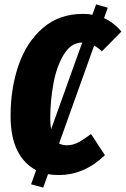

<svg xmlns="http://www.w3.org/2000/svg" viewBox="-20 -776 571 871"><path d="M393 -168 456 -72Q362 18 247 18Q219 18 198 14L176 75L121 60L144 -4Q88 -33 58 -94.5Q28 -156 28 -250Q28 -376 64.5 -481Q101 -586 175 -649.5Q249 -713 356 -713Q382 -713 399 -709L416 -756L469 -741L452 -694Q496 -674 531 -633L442 -543Q425 -560 407 -569L248 -125Q264 -117 283 -117Q310 -117 334 -129.5Q358 -142 393 -168ZM212 -190 353 -583Q303 -583 270 -529.5Q237 -476 222.5 -397.5Q208 -319 208 -239Q208 -209 212 -190Z"/></svg>

Font: Fira Sans Extra Condensed ExtraBold
Style: Italic
Weight: 800
Width: 3
Italic angle: -8°
Designer: Carrois Corporate & Edenspiekermann AG
Foundry: Carrois Corporate GbR & Edenspiekermann AG
Version: Version 4.203